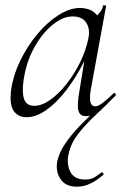

<svg xmlns="http://www.w3.org/2000/svg" viewBox="-20 -429 472 724"><path d="M270 275Q227 275 208 246Q189 217 196 179Q203 147 225 114Q247 81 279.5 47Q312 13 350 -21L333 1Q326 5 319.5 7Q313 9 304 9Q281 9 275.5 -12.5Q270 -34 280 -89L298 -199Q267 -137 230 -89Q193 -41 154.5 -14Q116 13 80 13Q48 13 31.5 -11Q15 -35 22 -91Q30 -146 56.5 -200.5Q83 -255 120.5 -300Q158 -345 200.5 -372Q243 -399 282 -399Q300 -399 317.5 -392.5Q335 -386 346 -371Q354 -378 360.5 -387.5Q367 -397 368 -407Q370 -410 375.5 -409Q381 -408 380 -406L322 -89Q312 -28 339 -28Q350 -28 368 -41.5Q386 -55 408 -77Q411 -80 415 -76Q419 -72 416 -69Q377 -29 339.5 6Q302 41 275 75.5Q248 110 239 150Q230 189 245 218.5Q260 248 301 248Q323 248 336.5 239.5Q350 231 363 221Q365 219 368.5 223.5Q372 228 370 230Q342 254 318 264.5Q294 275 270 275ZM109 -30Q138 -30 169.5 -52.5Q201 -75 230.5 -112Q260 -149 282 -194Q304 -239 313 -283Q321 -318 305.5 -343Q290 -368 251 -367Q215 -366 176.5 -334Q138 -302 108.5 -248.5Q79 -195 69 -127Q62 -80 71 -55Q80 -30 109 -30Z"/></svg>

Font: Cormorant Infant Light
Style: Italic
Weight: 300
Italic angle: -10°
Designer: Christian Thalmann (Catharsis Fonts)
Foundry: Catharsis Fonts
Version: Version 4.001